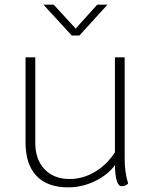

<svg xmlns="http://www.w3.org/2000/svg" viewBox="-20 -797 649 827"><path d="M532 -7Q522 5 504 5Q477 5 475 -85Q442 -42 387.5 -16Q333 10 274 10Q184 10 137 -39.5Q90 -89 90 -184V-550H132V-181Q132 -110 172 -68Q212 -26 280 -26Q337 -26 388.5 -56.5Q440 -87 475 -141V-550H517V-113Q517 -54 532 -7ZM167 -777H211L306 -674L399 -777H443L322 -644H289Z"/></svg>

Font: Krub ExtraLight
Style: Regular
Weight: 275
Designer: Ekaluck Peanpanawate
Foundry: Cadson Demak Co.,Ltd.
Version: Version 1.000; ttfautohint (v1.6)